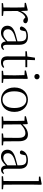

<svg xmlns="http://www.w3.org/2000/svg" viewBox="1477 -2319 856 3850"><g transform="rotate(90 1905.0 -394.0)"><path d="M201 -318C232 -401 271 -452 325 -476L335 -468C358 -445 374 -433 398 -433C432 -433 446 -452 447 -486C437 -511 407 -526 369 -526C301 -526 234 -468 201 -380L195 -515L182 -523L38 -486V-461L128 -456C130 -406 131 -354 131 -285V-227L129 -36L43 -27V0H298V-27L203 -37L201 -227Z M898 13C933 13 962 -2 982 -33L967 -49C951 -32 939 -26 922 -26C893 -26 878 -45 878 -111V-354C878 -476 822 -526 710 -526C603 -526 531 -479 510 -398C514 -377 528 -365 550 -365C573 -365 588 -376 593 -407L609 -478C638 -490 666 -495 693 -495C773 -495 809 -466 809 -354V-316C764 -305 715 -292 671 -279C543 -241 496 -190 496 -114C496 -31 556 14 633 14C705 14 750 -18 811 -83C818 -23 845 13 898 13ZM809 -115C743 -52 705 -32 663 -32C605 -32 567 -64 567 -126C567 -179 599 -221 685 -253C722 -266 766 -279 809 -291Z M1228 14C1277 14 1314 -2 1341 -33L1327 -50C1300 -35 1280 -26 1250 -26C1205 -26 1181 -53 1181 -116V-475H1328V-512H1181L1186 -667H1137L1113 -514L1008 -505V-475H1111V-201C1111 -165 1110 -146 1110 -115C1110 -28 1147 14 1228 14Z M1516 -655C1545 -655 1571 -676 1571 -707C1571 -738 1545 -760 1516 -760C1486 -760 1463 -738 1463 -707C1463 -676 1486 -655 1516 -655ZM1486 0H1641V-27L1562 -35L1560 -227V-378L1562 -515L1550 -523L1395 -487V-461L1486 -457C1488 -407 1490 -352 1490 -285V-227C1490 -173 1489 -91 1487 -36L1400 -27V0Z M1978 14C2105 14 2224 -74 2224 -255C2224 -435 2103 -526 1978 -526C1854 -526 1734 -435 1734 -255C1734 -75 1852 14 1978 14ZM1978 -16C1875 -16 1811 -101 1811 -254C1811 -407 1875 -495 1978 -495C2081 -495 2146 -407 2146 -254C2146 -101 2081 -16 1978 -16Z M2741 0H2894V-27L2815 -35L2813 -227V-338C2813 -474 2763 -526 2677 -526C2611 -526 2543 -494 2474 -417L2469 -515L2456 -523L2312 -486V-461L2402 -456C2404 -406 2405 -353 2405 -285V-227L2403 -36L2317 -27V0H2555V-27L2477 -35L2475 -227V-384C2545 -455 2605 -475 2648 -475C2708 -475 2744 -440 2744 -339V-227L2742 -36L2656 -27V0Z M3384 13C3419 13 3448 -2 3468 -33L3453 -49C3437 -32 3425 -26 3408 -26C3379 -26 3364 -45 3364 -111V-354C3364 -476 3308 -526 3196 -526C3089 -526 3017 -479 2996 -398C3000 -377 3014 -365 3036 -365C3059 -365 3074 -376 3079 -407L3095 -478C3124 -490 3152 -495 3179 -495C3259 -495 3295 -466 3295 -354V-316C3250 -305 3201 -292 3157 -279C3029 -241 2982 -190 2982 -114C2982 -31 3042 14 3119 14C3191 14 3236 -18 3297 -83C3304 -23 3331 13 3384 13ZM3295 -115C3229 -52 3191 -32 3149 -32C3091 -32 3053 -64 3053 -126C3053 -179 3085 -221 3171 -253C3208 -266 3252 -279 3295 -291Z M3608 0H3775V-27L3684 -36L3682 -227V-639L3685 -793L3670 -802L3521 -774V-747L3611 -743V-227L3609 -36L3515 -27V0Z"/></g></svg>

Font: Noto Serif CJK KR Light
Style: Regular
Weight: 300
Designer: Ryoko NISHIZUKA 西塚涼子 (kana & ideographs); Frank Grießhammer (Latin, Greek & Cyrillic); Wenlong ZHANG 张文龙 (bopomofo); San
Foundry: Adobe
Version: Version 2.001;hotconv 1.1.0;makeotfexe 2.6.0